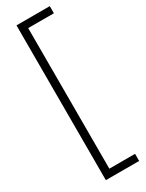

<svg xmlns="http://www.w3.org/2000/svg" viewBox="-247 -825 784 1029"><g transform="rotate(-30 144.5 -311.0)"><path d="M277 -746H118V124H277V168H71V-790H277Z"/></g></svg>

Font: Prodigy Sans Light
Style: Regular
Weight: 300
Designer: Wei Huang
Foundry: Wei Huang
Version: Version 1.003; ttfautohint (v1.8.3)